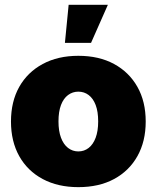

<svg xmlns="http://www.w3.org/2000/svg" viewBox="-20 -772 655 803"><path d="M307.6 10.7Q222.2 10.7 158.7 -23.2Q95.2 -57.1 60.5 -118.9Q25.9 -180.7 25.9 -263.7Q25.9 -347.2 60.5 -408.7Q95.2 -470.2 158.7 -504.4Q222.2 -538.6 307.6 -538.6Q394 -538.6 457 -504.4Q520 -470.2 554.7 -408.7Q589.4 -347.2 589.4 -263.7Q589.4 -180.7 554.7 -118.9Q520 -57.1 457 -23.2Q394 10.7 307.6 10.7ZM307.6 -138.7Q332 -138.7 350.8 -153.3Q369.6 -168 380.1 -196Q390.6 -224.1 390.6 -264.2Q390.6 -305.2 380.1 -332.8Q369.6 -360.4 350.8 -374.5Q332 -388.7 307.6 -388.7Q283.7 -388.7 264.6 -374.5Q245.6 -360.4 235.1 -332.8Q224.6 -305.2 224.6 -264.2Q224.6 -224.1 235.1 -196Q245.6 -168 264.6 -153.3Q283.7 -138.7 307.6 -138.7ZM251.5 -592.8 267.1 -752H431.2L360.8 -592.8Z"/></svg>

Font: Inter 24pt Black
Style: Regular
Weight: 900
Designer: Rasmus Andersson
Foundry: rsms
Version: Version 4.001;git-66647c0bb